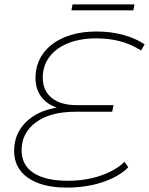

<svg xmlns="http://www.w3.org/2000/svg" viewBox="-20 -847 676 871"><path d="M174 -495Q174 -436 214.5 -403Q255 -370 328 -370H495L489 -340H321Q209 -340 143.5 -292.5Q78 -245 78 -165Q78 -98 132 -62.5Q186 -27 288 -27Q368 -27 436 -50Q504 -73 545 -113L562 -88Q519 -45 445 -20.5Q371 4 283 4Q171 4 107.5 -40Q44 -84 44 -162Q44 -239 96 -291.5Q148 -344 238 -359Q192 -374 166.5 -409Q141 -444 141 -493Q141 -556 175.5 -604Q210 -652 273 -678Q336 -704 418 -704Q483 -704 538.5 -689Q594 -674 636 -646L620 -618Q576 -646 526 -659.5Q476 -673 416 -673Q344 -673 289 -651Q234 -629 204 -588.5Q174 -548 174 -495ZM309 -827H590L585 -800H304Z"/></svg>

Font: Montserrat Alternates ExLight
Style: Italic
Weight: 275
Italic angle: -11.3°
Designer: Julieta Ulanovsky
Foundry: Julieta Ulanovsky
Version: Version 7.200